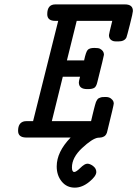

<svg xmlns="http://www.w3.org/2000/svg" viewBox="-20 -631 630 881"><path d="M63 -30.8Q63 -67.9 90.8 -74.2Q95.7 -75.2 106.9 -75.2H131.8L247.1 -535.2H233.9Q196.8 -535.2 196.8 -565.9Q196.8 -610.8 233.9 -610.8H553.2Q590.3 -610.8 589.8 -580.1Q589.8 -572.3 575.9 -517.6Q562 -462.9 560.1 -459Q551.3 -440.9 522.9 -440.9Q505.9 -440.9 502 -441.9Q480 -447.8 480 -470.2Q480 -475.1 495.1 -535.2H332L287.1 -354H366.2V-355Q374 -392.1 382.1 -401.6Q390.1 -411.1 413.1 -411.1Q432.1 -411.1 439 -407.2Q457 -397.5 457 -379.9Q457 -375 426.8 -254.9Q421.9 -232.9 411.9 -227.5Q401.9 -222.2 384.8 -222.2H379.9Q341.8 -222.2 341.8 -252.9Q341.8 -258.8 347.2 -278.8H268.1L217.8 -75.2H397.9Q400.9 -88.4 405 -105.2Q409.2 -122.1 411.1 -130.1Q413.1 -138.2 416 -148.7Q418.9 -159.2 420.4 -163.1Q421.9 -167 425.5 -172.6Q429.2 -178.2 432.1 -179.7Q435.1 -181.2 439.9 -183.1Q444.8 -185.1 450.4 -185.5Q456.1 -186 464.8 -186Q480 -186 489 -179Q498 -171.9 500 -166Q502 -160.2 502 -155.8Q502 -148.9 473.1 -32.2Q471.2 -21 467 -14.4Q462.9 -7.8 457.5 -4.9Q452.1 -2 448 -1Q443.8 0 437.5 0.5Q431.2 1 429.2 1Q403.3 4.9 356.7 48.3Q310.1 91.8 310.1 137.2Q310.1 158.2 320.8 158.2Q329.6 158.2 348.9 139.2Q368.2 120.1 380.9 120.1Q393.1 120.1 407.5 131.1Q421.9 142.1 421.9 158.2Q421.9 177.2 389.4 203.6Q356.9 230 323.2 230Q286.1 230 263.2 201.9Q240.2 173.8 240.2 132.8Q240.2 65.9 304.2 0H98.1Q63 -1 63 -30.8Z"/></svg>

Font: CMU Typewriter Text
Style: BoldItalic
Weight: 700
Italic angle: -14.04°
Version: Version 0.7.0